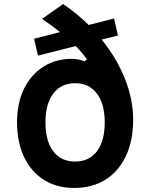

<svg xmlns="http://www.w3.org/2000/svg" viewBox="-20 -908 740 946"><path d="M345 18Q260 18 197 -21.5Q134 -61 99 -133.5Q64 -206 64 -305Q64 -400 98 -470Q132 -540 193 -579Q254 -618 334 -618Q351 -618 368.5 -614.5Q386 -611 397 -605L408 -616Q387 -646 353 -681L167 -634L148 -717L276 -750Q233 -784 187 -815L291 -888Q359 -842 417 -785L542 -817L561 -733L481 -713Q554 -623 595 -521Q636 -419 636 -319Q636 -215 600.5 -139.5Q565 -64 500 -23Q435 18 345 18ZM204 -305Q204 -213 242.5 -162.5Q281 -112 350 -112Q419 -112 457.5 -162.5Q496 -213 496 -305Q496 -396 457.5 -447Q419 -498 350 -498Q281 -498 242.5 -447Q204 -396 204 -305Z"/></svg>

Font: Martian Mono SemiBold
Style: Regular
Weight: 600
Monospace: yes
Designer: Roman Shamin
Foundry: Evil Martians
Version: Version 1.000; ttfautohint (v1.8.4.7-5d5b)